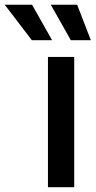

<svg xmlns="http://www.w3.org/2000/svg" viewBox="-130 -776 397 796"><path d="M68.8 0V-540H177.7V0ZM163.6 -609.4 80.6 -756.3H189.9L246.6 -609.4ZM2 -609.4 -110.4 -756.3H2.9L85.9 -609.4Z"/></svg>

Font: V-Inter
Style: Medium-500
Weight: 500
Designer: Rasmus Andersson
Foundry: rsms
Version: Version 4.000;git-4146feb